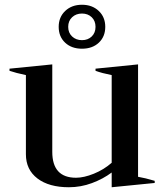

<svg xmlns="http://www.w3.org/2000/svg" viewBox="-20 -778 691 808"><path d="M227 -665Q227 -706 254.5 -732Q282 -758 325 -758Q368 -758 395.5 -732Q423 -706 423 -665Q423 -624 396 -598.5Q369 -573 325 -573Q281 -573 254 -598.5Q227 -624 227 -665ZM267 -665Q267 -640 283.5 -624.5Q300 -609 325 -609Q350 -609 366 -624.5Q382 -640 382 -665Q382 -690 366 -705.5Q350 -721 325 -721Q300 -721 283.5 -705.5Q267 -690 267 -665ZM631 -17V-8L450 10V-52Q414 -25 367 -7.5Q320 10 270 10Q186 10 137.5 -27Q89 -64 89 -129V-462Q46 -471 20 -480V-489L200 -507V-139Q200 -30 300 -30Q333 -30 375 -47Q417 -64 450 -93V-462Q409 -470 382 -480V-489L561 -507V-34Q591 -29 631 -17Z"/></svg>

Font: Trirong Medium
Style: Regular
Weight: 500
Designer: Katatrad Team
Foundry: CadsonDemak
Version: Version 1.001